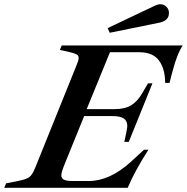

<svg xmlns="http://www.w3.org/2000/svg" viewBox="-77 -888 884 908"><path d="M-48 -21 8 -32Q47 -40 61 -50Q75 -60 88 -91L286 -582Q295 -603 295 -614Q295 -625 286.5 -630Q278 -635 255 -641L206 -652L215 -673H787Q772 -650 760 -618Q750 -592 742.5 -563.5Q735 -535 733 -529Q731 -518 725 -496H704Q704 -562 675 -601.5Q646 -641 582 -641H443L333 -372H466Q514 -372 544 -390.5Q574 -409 596 -448L623 -494H644L532 -217H511L521 -265Q525 -285 525 -292Q525 -316 508.5 -327.5Q492 -339 455 -339H321L230 -115Q213 -74 213 -59Q213 -45 225 -38.5Q237 -32 267 -32H343Q441 -32 540 -121L604 -180H625Q560 -79 527 0H-57ZM432 -755 649 -858Q669 -868 680 -868Q698 -868 710 -856Q722 -844 722 -827Q722 -820 721 -816Q715 -789 678 -781L442 -733Z"/></svg>

Font: Ibarra Real Nova SemiBold
Style: Italic
Weight: 600
Italic angle: -22°
Designer: Jose Maria Ribagorda & Octavio Pardo
Foundry: Octavio Pardo
Version: Version 1.014